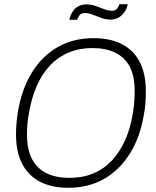

<svg xmlns="http://www.w3.org/2000/svg" viewBox="-20 -879 740 911"><path d="M304 12Q225 12 169.5 -17Q114 -46 85 -102Q56 -158 56 -240Q56 -268 58.5 -297Q61 -326 66 -355Q85 -461 133 -537.5Q181 -614 254.5 -656Q328 -698 424 -698Q504 -698 559.5 -669Q615 -640 643.5 -584Q672 -528 672 -446Q672 -418 670 -389.5Q668 -361 662 -331Q644 -226 595.5 -149Q547 -72 473.5 -30Q400 12 304 12ZM309 -35Q372 -35 422.5 -56Q473 -77 510.5 -117Q548 -157 573.5 -213.5Q599 -270 610 -340Q613 -356 614.5 -369.5Q616 -383 617 -396Q618 -409 618.5 -421.5Q619 -434 619 -446Q619 -520 594.5 -564.5Q570 -609 525 -630Q480 -651 419 -651Q357 -651 306.5 -630Q256 -609 218 -569Q180 -529 155 -472.5Q130 -416 118 -346Q115 -331 113 -317Q111 -303 110 -290Q109 -277 108.5 -265Q108 -253 108 -241Q108 -168 133 -122.5Q158 -77 203 -56Q248 -35 309 -35ZM309 -785Q314 -807 324.5 -823.5Q335 -840 351.5 -849Q368 -858 390 -858Q413 -858 434 -850.5Q455 -843 474.5 -835.5Q494 -828 512 -828Q528 -828 535.5 -838Q543 -848 547 -859H586Q582 -838 570 -821Q558 -804 541.5 -795Q525 -786 504 -786Q482 -786 460.5 -794Q439 -802 420 -809.5Q401 -817 382 -817Q365 -817 357.5 -807Q350 -797 346 -785Z"/></svg>

Font: Archivo SemiCondensed Thin
Style: Italic
Weight: 250
Width: 4
Italic angle: -10°
Designer: Hector Gatti
Foundry: Omnibus-Type
Version: Version 2.001